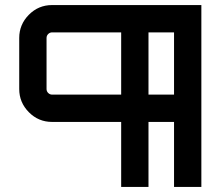

<svg xmlns="http://www.w3.org/2000/svg" viewBox="-20 -739 873 759"><path d="M56 -589Q56 -642 94 -680.5Q132 -719 186 -719H776V0H668V-257H567V0H459V-257H186Q132 -257 94 -295.5Q56 -334 56 -387ZM567 -611V-365H668V-611ZM164 -589V-387Q164 -378 170.5 -371.5Q177 -365 186 -365H459V-611H186Q177 -611 170.5 -604.5Q164 -598 164 -589Z"/></svg>

Font: Orbitron
Style: Regular
Weight: 500
Designer: Matt McInerney
Foundry: Matt McInerney
Version: 1.000